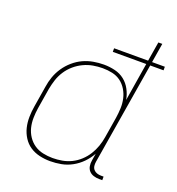

<svg xmlns="http://www.w3.org/2000/svg" viewBox="-134 -844 885 960"><g transform="rotate(20 308.5 -363.5)"><path d="M239 8Q210 8 182 1.5Q154 -5 131.5 -20Q109 -35 94 -58.5Q79 -82 72.5 -109Q66 -136 66.5 -165Q67 -194 72 -223L90 -333Q94 -361 103.5 -388Q113 -415 129.5 -439.5Q146 -464 169 -484Q192 -504 218 -516Q244 -528 272 -533Q300 -538 328 -538Q358 -538 387 -531Q416 -524 438 -506.5Q460 -489 473.5 -463.5Q487 -438 492 -410L525 -613H347V-632H528L545 -735H566L549 -632H617V-613H546L456 -68Q454 -56 455.5 -45Q457 -34 464 -26Q471 -18 481.5 -14.5Q492 -11 503 -11H517V8H500Q485 8 470.5 3.5Q456 -1 446.5 -11.5Q437 -22 434.5 -37Q432 -52 435 -68L441 -105Q426 -78 404 -55.5Q382 -33 354.5 -18Q327 -3 297.5 2.5Q268 8 239 8ZM245 -11Q270 -11 295.5 -15.5Q321 -20 344.5 -31.5Q368 -43 388 -61.5Q408 -80 422 -102.5Q436 -125 444.5 -149.5Q453 -174 457 -199L475 -309Q479 -335 480 -361Q481 -387 475.5 -411.5Q470 -436 457 -457.5Q444 -479 424.5 -493.5Q405 -508 380 -513.5Q355 -519 328 -519Q303 -519 277.5 -514.5Q252 -510 227.5 -498.5Q203 -487 182 -469Q161 -451 146 -428Q131 -405 123 -380.5Q115 -356 110 -330L92 -220Q88 -194 87.5 -167.5Q87 -141 93 -116.5Q99 -92 113 -71Q127 -50 147.5 -36Q168 -22 193.5 -16.5Q219 -11 245 -11Z"/></g></svg>

Font: Iosevka Curly Thin Extended
Style: Italic
Weight: 100
Width: 7
Italic angle: -9°
Monospace: yes
Designer: Belleve Invis
Foundry: Belleve Invis
Version: Version 11.1.0; ttfautohint (v1.8.3)